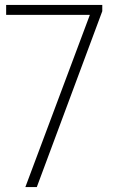

<svg xmlns="http://www.w3.org/2000/svg" viewBox="-20 -760 464 780"><path d="M83 0 345 -699.5H5V-740H395.5V-714.5L129.5 0Z"/></svg>

Font: Encode Sans SemiCondensed SemiCondensed ExtraLight
Style: Regular
Weight: 200
Width: 4
Designer: Multiple Designers
Foundry: Impallari Type
Version: Version 3.000; ttfautohint (v1.8.3) -l 8 -r 50 -G 200 -x 14 